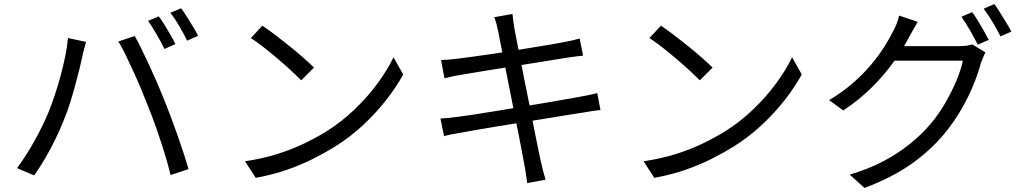

<svg xmlns="http://www.w3.org/2000/svg" viewBox="-20 -860 5060 949"><path d="M765 -779Q778 -762 793 -737.5Q808 -713 822.5 -688Q837 -663 847 -642L793 -618Q778 -649 755 -688.5Q732 -728 712 -757ZM875 -819Q889 -801 904.5 -776Q920 -751 935 -726.5Q950 -702 959 -683L905 -659Q889 -692 866.5 -730.5Q844 -769 822 -797ZM218 -301Q234 -340 249.5 -386Q265 -432 278.5 -481.5Q292 -531 302 -579.5Q312 -628 316 -672L405 -653Q403 -642 399 -629.5Q395 -617 392 -604Q389 -591 387 -580Q382 -557 373 -520Q364 -483 352 -439Q340 -395 326 -350.5Q312 -306 296 -268Q278 -222 254.5 -173.5Q231 -125 204 -79Q177 -33 149 7L64 -29Q111 -92 151.5 -165.5Q192 -239 218 -301ZM710 -339Q695 -378 677 -421Q659 -464 639 -507.5Q619 -551 600.5 -589.5Q582 -628 565 -655L646 -682Q661 -656 679.5 -618Q698 -580 718 -537Q738 -494 757 -450Q776 -406 792 -366Q807 -329 824 -283.5Q841 -238 857.5 -191.5Q874 -145 888 -101.5Q902 -58 912 -24L823 5Q811 -46 792.5 -105.5Q774 -165 753 -225.5Q732 -286 710 -339Z M1277 -733Q1304 -715 1339 -688.5Q1374 -662 1410.5 -632.5Q1447 -603 1479 -575Q1511 -547 1532 -526L1469 -463Q1450 -482 1420 -510Q1390 -538 1354 -568.5Q1318 -599 1283 -626.5Q1248 -654 1220 -672ZM1191 -63Q1279 -76 1351.5 -99Q1424 -122 1484 -151Q1544 -180 1591 -209Q1668 -257 1733 -319.5Q1798 -382 1847 -449Q1896 -516 1925 -577L1973 -492Q1939 -430 1889 -366Q1839 -302 1776 -243Q1713 -184 1637 -136Q1587 -105 1527.5 -75Q1468 -45 1397.5 -20.5Q1327 4 1244 19Z M2442 -707Q2438 -726 2433.5 -743Q2429 -760 2423 -775L2513 -791Q2514 -777 2517 -757.5Q2520 -738 2522 -722Q2524 -712 2531 -675.5Q2538 -639 2548.5 -584Q2559 -529 2572 -465Q2585 -401 2598 -336Q2611 -271 2622 -214Q2633 -157 2641.5 -117Q2650 -77 2653 -63Q2658 -41 2664 -17Q2670 7 2677 28L2586 45Q2582 20 2579 -3.5Q2576 -27 2571 -49Q2569 -62 2561.5 -101.5Q2554 -141 2543 -197Q2532 -253 2519 -317.5Q2506 -382 2493.5 -446Q2481 -510 2470 -565Q2459 -620 2451.5 -658Q2444 -696 2442 -707ZM2160 -563Q2178 -564 2198.5 -565.5Q2219 -567 2243 -570Q2266 -573 2307 -578.5Q2348 -584 2399.5 -591.5Q2451 -599 2506.5 -608Q2562 -617 2614 -625.5Q2666 -634 2708 -641Q2750 -648 2774 -653Q2796 -657 2814.5 -661.5Q2833 -666 2845 -670L2862 -585Q2851 -584 2830.5 -581.5Q2810 -579 2790 -576Q2764 -572 2721 -565Q2678 -558 2625.5 -549.5Q2573 -541 2518 -532.5Q2463 -524 2411.5 -515.5Q2360 -507 2320 -500.5Q2280 -494 2258 -490Q2237 -487 2218.5 -483Q2200 -479 2177 -473ZM2157 -274Q2175 -275 2200 -277.5Q2225 -280 2245 -283Q2272 -286 2317.5 -293Q2363 -300 2420.5 -309.5Q2478 -319 2539.5 -329Q2601 -339 2659 -349Q2717 -359 2765.5 -367.5Q2814 -376 2843 -381Q2872 -386 2894 -391Q2916 -396 2932 -400L2948 -316Q2933 -315 2909.5 -311.5Q2886 -308 2858 -303Q2825 -298 2775.5 -290Q2726 -282 2668 -272.5Q2610 -263 2549.5 -253.5Q2489 -244 2433 -234.5Q2377 -225 2333 -217.5Q2289 -210 2263 -205Q2234 -200 2212.5 -196Q2191 -192 2175 -187Z M3247 -733Q3274 -715 3309 -688.5Q3344 -662 3380.5 -632.5Q3417 -603 3449 -575Q3481 -547 3502 -526L3439 -463Q3420 -482 3390 -510Q3360 -538 3324 -568.5Q3288 -599 3253 -626.5Q3218 -654 3190 -672ZM3161 -63Q3249 -76 3321.5 -99Q3394 -122 3454 -151Q3514 -180 3561 -209Q3638 -257 3703 -319.5Q3768 -382 3817 -449Q3866 -516 3895 -577L3943 -492Q3909 -430 3859 -366Q3809 -302 3746 -243Q3683 -184 3607 -136Q3557 -105 3497.5 -75Q3438 -45 3367.5 -20.5Q3297 4 3214 19Z M4785 -800Q4798 -783 4813 -758.5Q4828 -734 4842 -709Q4856 -684 4867 -663L4813 -639Q4798 -669 4775 -709Q4752 -749 4732 -777ZM4895 -840Q4908 -822 4923.5 -797Q4939 -772 4954 -747.5Q4969 -723 4979 -704L4925 -680Q4909 -713 4886 -751Q4863 -789 4842 -817ZM4851 -601Q4845 -591 4839 -575.5Q4833 -560 4828 -548Q4815 -498 4790.5 -438.5Q4766 -379 4731 -318.5Q4696 -258 4651 -203Q4583 -120 4488 -52Q4393 16 4253 69L4180 3Q4272 -24 4345 -62.5Q4418 -101 4476.5 -148Q4535 -195 4580 -248Q4619 -294 4651 -349Q4683 -404 4706.5 -459.5Q4730 -515 4739 -560H4369L4401 -632Q4413 -632 4446 -632Q4479 -632 4521.5 -632Q4564 -632 4606 -632Q4648 -632 4679 -632Q4710 -632 4720 -632Q4740 -632 4756.5 -634Q4773 -636 4785 -641ZM4516 -752Q4504 -732 4492 -710Q4480 -688 4472 -674Q4443 -619 4398 -555.5Q4353 -492 4290.5 -429.5Q4228 -367 4148 -314L4078 -365Q4143 -404 4194.5 -448.5Q4246 -493 4284.5 -539Q4323 -585 4350 -627.5Q4377 -670 4393 -703Q4401 -716 4410.5 -739.5Q4420 -763 4424 -783Z"/></svg>

Font: Noto Sans KR
Style: Regular
Weight: 400
Designer: Ryoko NISHIZUKA  (kana, bopomofo & ideographs); Paul D. Hunt (Latin, Greek & Cyrillic); Sandoll Communications , Soo-you
Foundry: Adobe
Version: Version 2.004-H2;hotconv 1.0.118;makeotfexe 2.5.65603